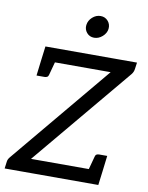

<svg xmlns="http://www.w3.org/2000/svg" viewBox="-100 -1011 834 1082"><g transform="rotate(10 317.0 -470.0)"><path d="M3 0 8 -38Q9 -53 21 -67L497 -638H100L110 -717H634L629 -681Q627 -663 616 -649L140 -79H549L539 0ZM464 -54 491 -154Q493 -163 499 -166.5Q505 -170 514 -170H560L549 -79ZM185 -663 158 -563Q156 -554 149.5 -550.5Q143 -547 135 -547H89L100 -638ZM371 -813Q345 -813 329 -832Q313 -851 316 -876Q319 -902 340 -921Q361 -940 387 -940Q413 -940 429.5 -921Q446 -902 443 -876Q440 -851 418.5 -832Q397 -813 371 -813Z"/></g></svg>

Font: Aleo
Style: Italic
Weight: 400
Italic angle: -7°
Designer: Alessio Laiso
Foundry: Alessio Laiso
Version: Version 2.001;gftools[0.9.29]